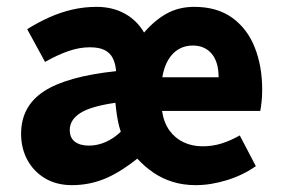

<svg xmlns="http://www.w3.org/2000/svg" viewBox="-20 -528 821 560"><path d="M189.8 12Q144.5 12 111.2 -8Q78 -27.9 59.7 -61.8Q41.5 -95.7 41.5 -137.6Q41.5 -217.8 107.7 -261.4Q173.9 -305 318.6 -320.5Q317 -342 309.3 -357.7Q301.6 -373.4 285.6 -381.7Q269.6 -390.1 241.8 -390.1Q211.7 -390.1 179.7 -379Q147.7 -368 111.4 -347.4L59.3 -442.9Q90.8 -462.6 123.7 -477.4Q156.7 -492.2 191.2 -500.1Q225.8 -508 261.4 -508Q308.4 -508 344.1 -488.2Q379.8 -468.3 400.2 -433Q431.5 -469.4 466.7 -488.7Q502 -508 546.6 -508Q613.3 -508 657.4 -476.1Q701.6 -444.1 723.1 -389.4Q744.7 -334.8 744.7 -266.9Q744.7 -247.1 742.9 -230.7Q741.1 -214.3 739.1 -204.4H452.6Q457.7 -170.7 474 -147.8Q490.3 -125 515.4 -113.1Q540.5 -101.3 570.9 -101.3Q599.5 -101.3 625.9 -109.4Q652.3 -117.6 679.3 -133L726.2 -43.4Q688.9 -17.1 642 -2.6Q595 12 550.8 12Q514.5 12 483.6 2.4Q452.6 -7.2 427.1 -24.8Q401.5 -42.4 380.4 -65.3Q327.7 -23.4 283.3 -5.7Q238.9 12 189.8 12ZM239.2 -103.3Q264.7 -103.3 288.6 -114Q312.5 -124.7 332.3 -143.8Q327 -159.2 323.8 -175.9Q320.6 -192.6 318.6 -209.6L316.6 -228.2Q244.3 -217.8 213.9 -198.1Q183.5 -178.4 183.5 -149Q183.5 -125.8 198.6 -114.5Q213.7 -103.3 239.2 -103.3ZM453.4 -302.7H617.6Q617.6 -347.4 597.4 -371.3Q577.1 -395.2 542.4 -395.2Q519.4 -395.2 501.1 -384.6Q482.8 -373.9 470.6 -353.2Q458.4 -332.6 453.4 -302.7Z"/></svg>

Font: Source Sans 3 Variable
Style: Regular
Weight: 200
Designer: Paul D. Hunt
Foundry: Adobe Systems Incorporated
Version: Version 3.026